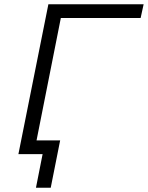

<svg xmlns="http://www.w3.org/2000/svg" viewBox="-20 -720 691 897"><path d="M66 0 206 -700H651L637 -636H244L268 -655L138 0ZM148 157 183 -20 200 0H66L80 -64H261L217 157Z"/></svg>

Font: MOST Montserrat
Style: Italic
Weight: 400
Italic angle: -11.3°
Designer: Julieta Ulanovsky
Foundry: Julieta Ulanovsky
Version: Version 8.000;March 11, 2024;FontCreator 15.0.0.2926 64-bit